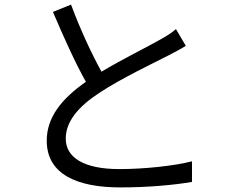

<svg xmlns="http://www.w3.org/2000/svg" viewBox="-20 -795 1040 838"><path d="M748 -668C727 -650 706 -637 677 -621C623 -590 516 -538 423 -482C380 -560 330 -667 290 -775L211 -743C257 -635 309 -519 355 -438C249 -364 184 -283 184 -181C184 -33 319 23 505 23C629 23 743 12 818 -1V-91C741 -71 609 -57 501 -57C345 -57 267 -108 267 -190C267 -265 322 -330 414 -390C511 -454 649 -519 715 -553C744 -568 769 -581 791 -595Z"/></svg>

Font: Source Han Sans CN Regular
Style: Regular
Weight: 400
Designer: Ryoko NISHIZUKA (kana & ideographs); Paul D. Hunt (Latin, Greek & Cyrillic); Wenlong ZHANG (bopomofo); Sandoll Communica
Foundry: Adobe Systems Incorporated
Version: Version 1.004;PS 1.004;hotconv 1.0.82;makeotf.lib2.5.63406